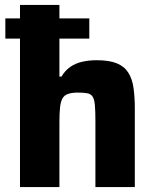

<svg xmlns="http://www.w3.org/2000/svg" viewBox="-20 -763 631 783"><path d="M1.8 -605.6V-688H344.2V-605.6ZM61.5 0V-743H222.3V-450.7H230.6Q245.8 -476 267.2 -490.6Q288.5 -505.2 315.9 -511.3Q343.2 -517.4 374.5 -517.4Q425.8 -517.4 456.6 -504.7Q487.3 -492 503.2 -466.8Q519.2 -441.6 524.5 -404.6Q529.8 -367.6 529.8 -319V0H369.1V-269.6Q369.1 -310.8 366.9 -334.3Q364.8 -357.8 357.8 -368.7Q350.9 -379.6 336.6 -382.5Q322.3 -385.4 298.4 -385.4Q272.9 -385.4 257.3 -379.9Q241.7 -374.5 234.4 -361Q227.2 -347.6 224.8 -324.4Q222.3 -301.1 222.3 -265.6V0Z"/></svg>

Font: Saira Thin
Style: Regular
Weight: 100
Designer: Hector Gatti with collaboration of the Omnibus-Type team
Foundry: Omnibus-Type
Version: Version 1.101